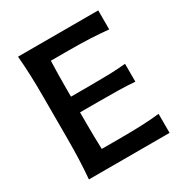

<svg xmlns="http://www.w3.org/2000/svg" viewBox="-177 -908 999 1045"><g transform="rotate(-30 322.5 -385.5)"><path d="M82 0Q87.4 -63.5 89.6 -122.3Q91.8 -181.2 91.8 -253.4V-513.7Q91.8 -587.4 89.6 -647.2Q87.4 -707 82 -771.5H585.9V-651.9Q533.7 -657.2 473.9 -660.2Q414.1 -663.1 333.5 -663.1H225.6Q224.1 -622.1 223.4 -581.1Q222.7 -540 222.7 -493.2V-439H338.9Q411.6 -439 464.6 -440.4Q517.6 -441.9 566.9 -446.8V-334.5Q514.6 -338.4 461.9 -339.4Q409.2 -340.3 338.4 -340.3H222.7V-274.4Q222.7 -228.5 223.4 -188.7Q224.1 -148.9 225.6 -108.9H343.3Q411.1 -108.9 471.9 -111.1Q532.7 -113.3 588.9 -119.6V0Z"/></g></svg>

Font: Pinar-DS1-FD SemiBold
Style: Regular
Weight: 600
Designer: Amin Abedi
Version: Version 3.000